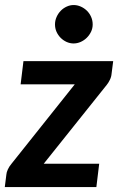

<svg xmlns="http://www.w3.org/2000/svg" viewBox="-32 -762 486 782"><path d="M0 0ZM422.5 -462 429 -513H63.5L52 -418.5H272.5L14 -94C8.3 -87.3 3.7 -80 0 -72C-3.7 -64 -5.7 -57.2 -6 -51.5L-12.5 0H360.5L372 -95H146L402.5 -416C407.2 -421.7 411.5 -428.6 415.5 -436.8C419.5 -444.9 421.8 -453.3 422.5 -462ZM345.5 -662.5C345.5 -673.5 343.3 -683.8 339 -693.5C334.7 -703.2 328.9 -711.5 321.8 -718.5C314.6 -725.5 306.3 -731.1 297 -735.2C287.7 -739.4 278 -741.5 268 -741.5C258.3 -741.5 248.9 -739.4 239.8 -735.2C230.6 -731.1 222.5 -725.4 215.5 -718.2C208.5 -711.1 202.8 -702.7 198.5 -693C194.2 -683.3 192 -673.2 192 -662.5C192 -651.8 194.1 -641.8 198.2 -632.5C202.4 -623.2 208 -615 215 -608C222 -601 230.1 -595.4 239.2 -591.2C248.4 -587.1 257.8 -585 267.5 -585C277.5 -585 287.2 -587.1 296.5 -591.2C305.8 -595.4 314.1 -601 321.2 -608C328.4 -615 334.2 -623.2 338.8 -632.5C343.2 -641.8 345.5 -651.8 345.5 -662.5Z"/></svg>

Font: Lato
Style: Bold Italic
Weight: 700
Italic angle: -7°
Designer: Lukasz Dziedzic
Foundry: tyPoland Lukasz Dziedzic
Version: Version 2.007; 2014-02-27